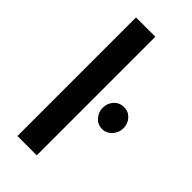

<svg xmlns="http://www.w3.org/2000/svg" viewBox="-227 -763 815 815"><g transform="rotate(45 180.0 -356.0)"><path d="M65 0V-712H181V0ZM236 -341Q236 -368 253.5 -387.5Q271 -407 299 -407Q325 -407 342.5 -388Q360 -369 360 -341Q360 -315 342 -295Q324 -275 299 -275Q271 -275 253.5 -295Q236 -315 236 -341Z"/></g></svg>

Font: Mukta Mahee SemiBold
Style: Regular
Weight: 600
Designer: Shuchita Grover, Noopur Datye, Girish Dalvi, Yashodeep Gholap
Foundry: Ek Type
Version: Version 2.538;PS 1.000;hotconv 16.6.51;makeotf.lib2.5.65220;